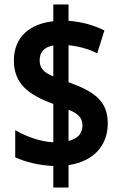

<svg xmlns="http://www.w3.org/2000/svg" viewBox="-20 -779 541 857"><path d="M218 -38V58H286V-42C400 -59 461 -131 461 -228C461 -327 403 -370 286 -412V-577C330 -573 374 -561 414 -541L446 -643C398 -667 344 -682 286 -686V-759H218V-684C113 -673 42 -614 42 -509C42 -408 103 -357 218 -315V-144C161 -146 96 -170 48 -198V-77C95 -55 155 -41 218 -38ZM218 -576V-438C173 -457 157 -475 157 -510C157 -545 176 -569 218 -576ZM286 -150V-289C330 -272 348 -252 348 -219C348 -185 329 -160 286 -150Z"/></svg>

Font: Noto Sans Lao Looped Condensed
Style: Bold
Weight: 700
Width: 3
Designer: Mark Frömberg, Ben Mitchell
Foundry: The Fontpad Ltd
Version: Version 1.002